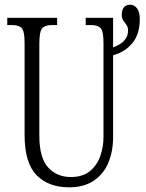

<svg xmlns="http://www.w3.org/2000/svg" viewBox="-20 -790 622 820"><path d="M275 10Q187 10 136 -42Q85 -94 85 -215V-607Q85 -656 73 -669.5Q61 -683 31 -683H11V-714H224V-683H202Q173 -683 160.5 -669.5Q148 -656 148 -603V-211Q148 -117 185 -75.5Q222 -34 283 -34Q332 -34 362.5 -58Q393 -82 407.5 -121.5Q422 -161 422 -205V-606Q422 -656 410 -669.5Q398 -683 368 -683H346V-714H463V-588Q527 -610 527 -660Q527 -674 520.5 -683Q514 -692 507 -702Q500 -712 500 -728Q500 -748 509.5 -759Q519 -770 535 -770Q554 -770 565.5 -754Q577 -738 577 -709Q577 -644 545.5 -606Q514 -568 463 -554V-204Q463 -143 442.5 -94.5Q422 -46 380 -18Q338 10 275 10Z"/></svg>

Font: Noto Serif ExtraCondensed Light
Style: Regular
Weight: 300
Width: 2
Designer: Monotype Design Team
Foundry: Monotype Imaging Inc.
Version: Version 2.014; ttfautohint (v1.8.4.7-5d5b)